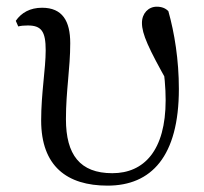

<svg xmlns="http://www.w3.org/2000/svg" viewBox="-20 -551 622 585"><path d="M307.7 14.6C440.9 14.6 525 -74.1 525 -280.1C525 -368.5 511.6 -451 493 -516.9C484.7 -525.8 472.9 -530.6 457.6 -530.6C432.3 -530.6 412.5 -510.5 412.5 -481.2C412.5 -447.6 431.8 -404.6 494.3 -293.8L490.1 -367.5L473.9 -369.8C481.1 -323.1 484.7 -283.9 484.7 -245.9C484.7 -92.3 418.7 -23.3 322.2 -23.3C223.6 -23.3 180.9 -79.6 180.9 -187.9C180.9 -274.9 194 -341.6 194 -419.5C194 -487.3 170 -527.4 108.2 -527.4C71.8 -527.4 45.3 -512.5 28.1 -487.6L35.6 -470.4C43.6 -472.6 54 -473.4 64.6 -473.4C106.2 -473.4 119.2 -455.4 119.2 -397.8C119.2 -341.1 105.4 -267 105.4 -184.1C105.4 -44.7 184 14.6 307.7 14.6Z"/></svg>

Font: Source Han Serif CN VF
Style: Regular
Weight: 250
Designer: Ryoko NISHIZUKA 西塚涼子 (kana & ideographs); Frank Grießhammer (Latin, Greek & Cyrillic); Wenlong ZHANG 张文龙 (bopomofo); San
Foundry: Adobe
Version: Version 2.002;hotconv 1.1.0;makeotfexe 2.6.0